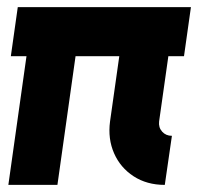

<svg xmlns="http://www.w3.org/2000/svg" viewBox="-20 -520 587 540"><path d="M3.5 0 54.5 -362H10.5L30 -500H517L497.5 -362H453.5L427.5 -178.5Q425.5 -161.5 436 -149.8Q446.5 -138 463.5 -138L443.5 0Q393 0 355.8 -24.2Q318.5 -48.5 300.8 -89Q283 -129.5 289.5 -178.5L315.5 -362H192.5L141.5 0Z"/></svg>

Font: Urbanist ExtraBold
Style: Italic
Weight: 800
Italic angle: -8°
Designer: Corey Hu
Foundry: Corey Hu
Version: Version 1.321; ttfautohint (v1.8.4.7-5d5b)